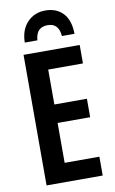

<svg xmlns="http://www.w3.org/2000/svg" viewBox="-101 -981 619 1034"><g transform="rotate(-10 209.0 -464.5)"><path d="M374 0H67V-714H374V-613H184V-422H362V-321H184V-103H374ZM223 -929Q284 -929 320 -891Q356 -853 357 -778H288Q283 -849 222 -849Q192 -849 174.5 -832.5Q157 -816 154 -778H85Q86 -848 125 -888.5Q164 -929 223 -929Z"/></g></svg>

Font: Noto Sans ExtraCondensed SemiBold
Style: Regular
Weight: 600
Width: 2
Designer: Monotype Design Team
Foundry: Monotype Imaging Inc.
Version: Version 2.013; ttfautohint (v1.8.4.7-5d5b)